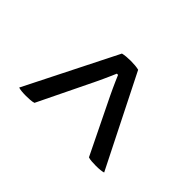

<svg xmlns="http://www.w3.org/2000/svg" viewBox="-74 -816 679 679"><g transform="rotate(45 265.0 -477.0)"><path d="M477.5 -306Q465 -302 439.5 -302Q429 -302 418.8 -302.8Q408.5 -303.5 401.5 -306L300.5 -513Q294.5 -525.5 289 -537.5Q283.5 -549.5 278.2 -561.5Q273 -573.5 268 -585H262Q257 -573.5 251.8 -561.5Q246.5 -549.5 241 -537.5Q235.5 -525.5 229.5 -513L129 -306Q121.5 -303.5 111.2 -302.8Q101 -302 90.5 -302Q65 -302 52.5 -306L224.5 -648Q232.5 -650 243.2 -651Q254 -652 265 -652Q276.5 -652 287 -651Q297.5 -650 305.5 -648Z"/></g></svg>

Font: Signika Light
Style: Regular
Weight: 300
Designer: Anna Giedry
Foundry: Anna Giedry
Version: Version 2.000